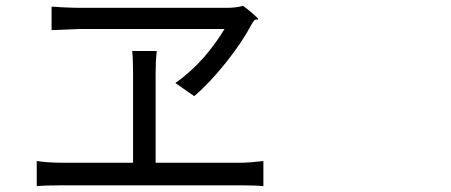

<svg xmlns="http://www.w3.org/2000/svg" viewBox="-20 -682 1540 656"><path d="M105.5 -45.9V-131.8Q146.5 -126 188.5 -126H434.6V-433.6Q434.6 -482.4 431.6 -507.8H515.6Q511.7 -472.7 511.7 -433.6V-126H801.8Q831.1 -126 879.9 -131.8V-45.9Q854.5 -48.8 801.8 -48.8H495.1H188.5Q133.8 -48.8 105.5 -45.9ZM643.6 -353.5 579.1 -398.4Q629.9 -433.6 676.8 -486.3Q718.8 -535.2 747.1 -583H253.9Q205.1 -581.1 156.2 -579.1V-659.2Q167 -659.2 189.5 -657.2Q230.5 -655.3 250 -655.3H502.9H755.9Q787.1 -655.3 810.5 -662.1Q829.1 -648.4 846.2 -633.3Q863.3 -618.2 862.3 -616.2Q861.3 -614.3 857.4 -615.2Q851.6 -616.2 847.7 -611.3Q842.8 -604.5 837.9 -595.7Q806.6 -537.1 753.9 -470.7Q698.2 -400.4 643.6 -353.5Z"/></svg>

Font: Bpmf GenSeki Gothic R
Style: R
Weight: 400
Foundry: But Ko
Version: Version 1.320